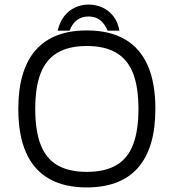

<svg xmlns="http://www.w3.org/2000/svg" viewBox="-20 -809 759 839"><path d="M359 10Q260 10 193.5 -28.5Q127 -67 93.5 -143Q60 -219 60 -333Q60 -503 135.5 -589.5Q211 -676 359 -676Q459 -676 525.5 -637.5Q592 -599 625.5 -523Q659 -447 659 -333Q659 -163 583.5 -76.5Q508 10 359 10ZM359 -58Q438 -58 488 -87Q538 -116 561.5 -177Q585 -238 585 -333Q585 -428 561.5 -488.5Q538 -549 488 -578.5Q438 -608 359 -608Q281 -608 231 -578.5Q181 -549 157.5 -488.5Q134 -428 134 -333Q134 -238 157.5 -177Q181 -116 231 -87Q281 -58 359 -58ZM367 -789Q400 -789 428 -776Q456 -763 475.5 -738Q495 -713 502 -675H450Q438 -705 417.5 -721Q397 -737 367 -737Q337 -737 316 -721Q295 -705 284 -675H232Q241 -713 260.5 -738Q280 -763 307.5 -776Q335 -789 367 -789Z"/></svg>

Font: Maven Pro
Style: Regular
Weight: 400
Designer: Joe Prince
Foundry: Joe Prince
Version: Version 2.103